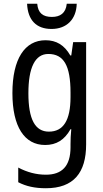

<svg xmlns="http://www.w3.org/2000/svg" viewBox="-20 -761 548 1021"><path d="M388 -741H335C330 -691 300 -671 256 -671C209 -671 182 -691 178 -741H124C128 -654 173 -607 254 -607C335 -607 386 -659 388 -741ZM222 -547C112 -547 46 -448 46 -266C46 -87 110 10 220 10C280 10 323 -17 355 -74H359C356 -48 355 -15 355 5V22C355 123 309 168 224 168C173 168 124 155 77 130V208C119 230 166 240 224 240C372 240 438 157 438 7V-537H369L359 -466H354C322 -522 279 -547 222 -547ZM237 -474C319 -474 355 -412 355 -269V-245C355 -121 317 -61 240 -61C167 -61 131 -126 131 -265C131 -401 166 -474 237 -474Z"/></svg>

Font: Noto Sans Lao UI Cond
Style: Regular
Weight: 400
Width: 3
Designer: Monotype Design Team
Foundry: Monotype Imaging Inc.
Version: Version 2.000